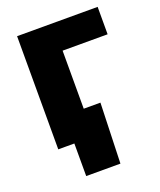

<svg xmlns="http://www.w3.org/2000/svg" viewBox="-131 -625 721 865"><g transform="rotate(-20 229.0 -192.5)"><path d="M441.4 -542.5V-411.1H225.6V0H55.2V-542.5ZM132.3 156.2V0H87.9V-132.8H305.7L296.4 156.2Z"/></g></svg>

Font: Inter 16pt ExtraBold
Style: Regular
Weight: 800
Version: Version 4.001;git-66647c0bb